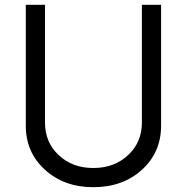

<svg xmlns="http://www.w3.org/2000/svg" viewBox="-20 -770 779 800"><path d="M368.8 10Q247.5 10 167.5 -62.5Q87.5 -135 87.5 -246.2V-750H167.5V-258.8Q167.5 -177.5 224.4 -123.8Q281.2 -70 368.8 -70Q456.2 -70 513.8 -123.8Q571.2 -177.5 571.2 -258.8V-750H651.2V-246.2Q651.2 -135 571.2 -62.5Q491.2 10 368.8 10Z"/></svg>

Font: Now Alt
Style: Regular
Weight: 400
Designer: Alfredo Marco Pradil
Foundry: Alfredo Marco Pradil
Version: Version 1.002;PS 001.002;hotconv 1.0.88;makeotf.lib2.5.64775